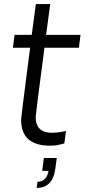

<svg xmlns="http://www.w3.org/2000/svg" viewBox="-20 -700 440 937"><path d="M43 0ZM159 217 163 187Q207 187 217 134H186L194 71H257L250 123Q238 217 159 217ZM225 11Q84 11 83 -114Q83 -129 127 -467H43L51 -530H135L155 -680H225L205 -530H373L365 -467H197Q156 -155 154 -130Q154 -52 233 -52Q256 -52 284 -57L302 -61L294 0L270 6Q252 11 225 11Z"/></svg>

Font: Tanohe Sans
Style: Italic
Weight: 400
Designer: Village Type and Design LLC & Cristiano Sobral
Foundry: Cooper Hewitt Smithsonian Design Museum
Version: Version 1.00;September 29, 2021;FontCreator 13.0.0.2655 64-b